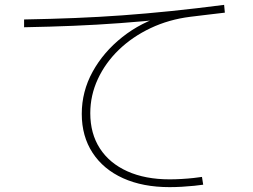

<svg xmlns="http://www.w3.org/2000/svg" viewBox="-20 -747 1040 789"><path d="M677 22Q567 22 486 -14.5Q405 -51 360.5 -119Q316 -187 316 -279Q316 -371 360.5 -452Q405 -533 482.5 -594.5Q560 -656 659 -685L667 -669Q568 -659 473.5 -652Q379 -645 282.5 -641Q186 -637 79 -635V-667Q189 -669 288 -673Q387 -677 483.5 -684Q580 -691 682.5 -701.5Q785 -712 901 -727L904 -695Q867 -691 832 -686.5Q797 -682 762 -678Q674 -667 599 -631.5Q524 -596 468.5 -542.5Q413 -489 382 -422Q351 -355 351 -282Q351 -198 390.5 -137Q430 -76 503.5 -43Q577 -10 677 -10Q700 -10 726 -11.5Q752 -13 775 -15.5Q798 -18 810 -20L815 12Q802 14 778 16.5Q754 19 727 20.5Q700 22 677 22Z"/></svg>

Font: M PLUS 2 Thin ExtraLight
Style: Regular
Weight: 250
Version: Version 1.001